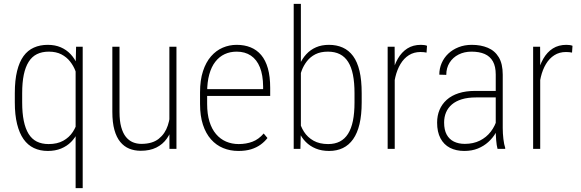

<svg xmlns="http://www.w3.org/2000/svg" viewBox="-20 -770 3003 993"><path d="M371.1 203.1V-426.8L373.5 -528.3H407.7V203.1ZM56.6 -240.2V-288.1Q56.6 -355.5 68.4 -402.8Q80.1 -450.2 101.8 -480Q123.5 -509.8 155.3 -523.9Q187 -538.1 227.1 -538.1Q264.6 -538.1 294.2 -525.4Q323.7 -512.7 345.2 -489.7Q366.7 -466.8 380.4 -435.5Q394 -404.3 400.9 -367.2V-147.5Q396 -115.2 382.6 -86.4Q369.1 -57.6 347.7 -35.9Q326.2 -14.2 295.9 -1.7Q265.6 10.7 227.1 10.7Q187 10.7 155.3 -4.4Q123.5 -19.5 101.8 -50.3Q80.1 -81.1 68.4 -128.4Q56.6 -175.8 56.6 -240.2ZM94.7 -288.1V-240.2Q94.7 -185.5 103 -145Q111.3 -104.5 127.9 -77.6Q144.5 -50.8 170.4 -37.8Q196.3 -24.9 231.4 -24.9Q275.9 -24.9 306.9 -42Q337.9 -59.1 356.7 -87.9Q375.5 -116.7 383.3 -150.9V-358.9Q378.9 -380.4 369.4 -405Q359.9 -429.7 342.3 -452.1Q324.7 -474.6 297.6 -488.8Q270.5 -502.9 232.4 -502.9Q197.3 -502.9 171.1 -490Q145 -477.1 128.2 -450.2Q111.3 -423.3 103 -383.3Q94.7 -343.3 94.7 -288.1Z M856 -122.1V-528.3H892.6V0H856.4ZM861.8 -211.4 884.8 -212.4Q884.8 -164.6 874.5 -124Q864.3 -83.5 843 -53.5Q821.8 -23.4 788.3 -6.8Q754.9 9.8 708 9.8Q675.3 9.8 648.4 -1.2Q621.6 -12.2 602.1 -35.9Q582.5 -59.6 571.8 -97.9Q561 -136.2 561 -191.4V-528.3H598.1V-190.4Q598.1 -144.5 606.9 -112.8Q615.7 -81.1 631.1 -62Q646.5 -43 667 -34.4Q687.5 -25.9 710.9 -25.9Q768.1 -25.9 801 -52.2Q834 -78.6 847.9 -121.1Q861.8 -163.6 861.8 -211.4Z M1212.9 10.7Q1170.4 10.7 1134.3 -4.2Q1098.1 -19 1071.3 -49.3Q1044.4 -79.6 1029.5 -125.2Q1014.6 -170.9 1014.6 -232.4V-292.5Q1014.6 -355.5 1029.8 -401.9Q1044.9 -448.2 1071.3 -478.5Q1097.7 -508.8 1131.8 -523.4Q1166 -538.1 1204.1 -538.1Q1244.1 -538.1 1276.1 -525.1Q1308.1 -512.2 1330.8 -485.4Q1353.5 -458.5 1365.5 -416.3Q1377.4 -374 1377.4 -315.4V-273.9H1037.6V-309.1H1340.8V-323.2Q1340.3 -381.8 1324.2 -421.9Q1308.1 -461.9 1277.6 -482.4Q1247.1 -502.9 1204.1 -502.9Q1169.9 -502.9 1142.1 -490Q1114.3 -477.1 1093.8 -450.9Q1073.2 -424.8 1062.3 -385Q1051.3 -345.2 1051.3 -292.5V-232.4Q1051.3 -180.7 1063.2 -141.6Q1075.2 -102.5 1097.2 -76.7Q1119.1 -50.8 1149.2 -37.8Q1179.2 -24.9 1214.4 -24.9Q1253.4 -24.9 1285.6 -37.1Q1317.9 -49.3 1343.8 -79.6L1363.3 -56.2Q1349.1 -37.6 1328.1 -22.2Q1307.1 -6.8 1278.8 2Q1250.5 10.7 1212.9 10.7Z M1499 -750H1536.1V-102.5L1533.7 0H1499ZM1850.6 -288.1V-240.2Q1850.6 -175.8 1839.4 -128.4Q1828.1 -81.1 1806.4 -50.3Q1784.7 -19.5 1753.4 -4.4Q1722.2 10.7 1682.1 10.7Q1643.6 10.7 1613.3 -1.7Q1583 -14.2 1561.5 -35.9Q1540 -57.6 1527.1 -86.4Q1514.2 -115.2 1508.8 -147.5V-367.2Q1515.6 -404.3 1529.3 -435.5Q1543 -466.8 1564.2 -489.7Q1585.4 -512.7 1614.5 -525.4Q1643.6 -538.1 1681.2 -538.1Q1721.2 -538.1 1752.7 -523.9Q1784.2 -509.8 1806.2 -480Q1828.1 -450.2 1839.4 -402.8Q1850.6 -355.5 1850.6 -288.1ZM1813.5 -240.2V-288.1Q1813.5 -342.8 1805.4 -383.1Q1797.4 -423.3 1780.5 -450Q1763.7 -476.6 1737.8 -489.7Q1711.9 -502.9 1675.8 -502.9Q1637.7 -502.9 1611.1 -489.3Q1584.5 -475.6 1567.4 -453.4Q1550.3 -431.2 1540.8 -406.2Q1531.2 -381.3 1526.9 -358.9V-150.9Q1533.7 -117.7 1552.2 -88.6Q1570.8 -59.6 1601.8 -42.2Q1632.8 -24.9 1677.2 -24.9Q1711.9 -24.9 1737.5 -38.1Q1763.2 -51.3 1780 -77.9Q1796.9 -104.5 1805.2 -145Q1813.5 -185.5 1813.5 -240.2Z M2021.5 -438V0H1984.9V-528.3H2021ZM2188.5 -533.2 2186 -498Q2179.2 -499.5 2171.6 -500.2Q2164.1 -501 2154.8 -501Q2120.6 -501 2094.7 -484.6Q2068.8 -468.3 2051.3 -439Q2033.7 -409.7 2024.7 -371.6Q2015.6 -333.5 2015.1 -290L1998.5 -286.1Q1998.5 -339.8 2008.1 -385.7Q2017.6 -431.6 2037.4 -466.1Q2057.1 -500.5 2086.7 -519.3Q2116.2 -538.1 2156.7 -538.1Q2166 -538.1 2174.6 -536.9Q2183.1 -535.6 2188.5 -533.2Z M2543.9 -97.7V-384.8Q2543.9 -426.3 2529.3 -452.4Q2514.6 -478.5 2486.8 -490.7Q2459 -502.9 2418.5 -502.9Q2381.3 -502.9 2351.8 -488Q2322.3 -473.1 2305.2 -446Q2288.1 -418.9 2288.1 -382.8L2252 -383.8Q2252 -415.5 2264.2 -443.6Q2276.4 -471.7 2298.6 -492.7Q2320.8 -513.7 2351.8 -525.9Q2382.8 -538.1 2419.9 -538.1Q2466.8 -538.1 2502.9 -522.9Q2539.1 -507.8 2559.6 -473.9Q2580.1 -439.9 2580.1 -383.8V-107.9Q2580.1 -79.6 2583.5 -51Q2586.9 -22.5 2592.8 -5.4V0H2553.2Q2548.3 -18.1 2546.1 -45.4Q2543.9 -72.8 2543.9 -97.7ZM2554.2 -299.8 2555.2 -266.1H2441.9Q2399.4 -266.1 2368.4 -256.6Q2337.4 -247.1 2317.1 -229.7Q2296.9 -212.4 2286.9 -188.7Q2276.9 -165 2276.9 -136.2Q2276.9 -98.6 2290 -74.2Q2303.2 -49.8 2327.4 -37.8Q2351.6 -25.9 2383.8 -25.9Q2427.7 -25.9 2461.7 -42.7Q2495.6 -59.6 2518.3 -89.1Q2541 -118.7 2551.3 -156.2L2563.5 -128.9Q2557.1 -105 2542.5 -80.3Q2527.8 -55.7 2505.1 -35.2Q2482.4 -14.6 2451.7 -2Q2420.9 10.7 2381.3 10.7Q2338.9 10.7 2307.1 -5.6Q2275.4 -22 2258.1 -54.7Q2240.7 -87.4 2240.7 -135.7Q2240.7 -171.9 2253.2 -201.7Q2265.6 -231.4 2290.3 -253.7Q2314.9 -275.9 2351.8 -287.8Q2388.7 -299.8 2437 -299.8Z M2773.9 -438V0H2737.3V-528.3H2773.4ZM2940.9 -533.2 2938.5 -498Q2931.6 -499.5 2924.1 -500.2Q2916.5 -501 2907.2 -501Q2873 -501 2847.2 -484.6Q2821.3 -468.3 2803.7 -439Q2786.1 -409.7 2777.1 -371.6Q2768.1 -333.5 2767.6 -290L2751 -286.1Q2751 -339.8 2760.5 -385.7Q2770 -431.6 2789.8 -466.1Q2809.6 -500.5 2839.1 -519.3Q2868.7 -538.1 2909.2 -538.1Q2918.5 -538.1 2927 -536.9Q2935.5 -535.6 2940.9 -533.2Z"/></svg>

Font: Roboto Condensed ExtraLight
Style: Regular
Weight: 250
Designer: Christian Robertson
Foundry: Google
Version: Version 3.008; 2023